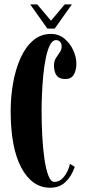

<svg xmlns="http://www.w3.org/2000/svg" viewBox="-20 -870 405 900"><path d="M215 10Q130.5 10 80.2 -83.5Q30 -177 30 -349Q30 -417 41.5 -481.5Q53 -546 76.2 -597.8Q99.5 -649.5 135 -680.2Q170.5 -711 219.5 -711Q255 -711 281.8 -689Q308.5 -667 323.2 -634.8Q338 -602.5 338 -571Q338 -540.5 325.8 -520Q313.5 -499.5 286.5 -499.5Q257 -499.5 245 -516.8Q233 -534 233 -562.5Q233 -583.5 242 -597.8Q251 -612 260 -624.5Q269 -637 269 -652.5Q269 -667.5 261 -674.8Q253 -682 243 -682Q226 -682 214.2 -659Q202.5 -636 194.8 -598.5Q187 -561 182.8 -516.5Q178.5 -472 176.8 -428.2Q175 -384.5 175 -350Q175 -293 178 -234.5Q181 -176 188 -126.8Q195 -77.5 206.5 -47.5Q218 -17.5 234.5 -17.5Q260.5 -17.5 280 -41.5Q299.5 -65.5 308 -102L330.5 -88Q315.5 -44 287.2 -17Q259 10 215 10ZM202 -736 121.5 -849.5H154.5L219 -773L283.5 -849.5H317L236.5 -736Z"/></svg>

Font: Imbue 50pt ExtraBold
Style: Regular
Weight: 800
Designer: Tyler Finck
Foundry: Etcetera Type Company
Version: Version 1.102; ttfautohint (v1.8.3)